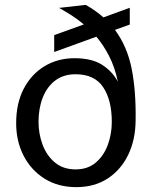

<svg xmlns="http://www.w3.org/2000/svg" viewBox="-20 -760 625 790"><path d="M294 10Q219 10 163.5 -24.8Q108 -59.5 77.2 -119.2Q46.5 -179 46.5 -253Q46.5 -336 78.2 -396Q110 -456 164.2 -488.2Q218.5 -520.5 286.5 -520.5Q358.5 -520.5 401 -492.8Q443.5 -465 465 -423.5Q452.5 -483.5 429 -529.2Q405.5 -575 376.5 -609L203 -546V-615.5L325 -659.5Q298 -682 271.8 -698.5Q245.5 -715 223 -727.5L332.5 -740Q373.5 -717 405.5 -688.5L514 -728V-659L453 -637Q503.5 -569 521.8 -476.8Q540 -384.5 538 -265Q537.5 -185 507.5 -123Q477.5 -61 423 -25.5Q368.5 10 294 10ZM291 -63Q341 -63 374 -91Q407 -119 423.5 -163.8Q440 -208.5 440 -258.5Q440 -348 404.5 -401.2Q369 -454.5 291 -454.5Q241 -454.5 207 -428.5Q173 -402.5 155.8 -358.2Q138.5 -314 138.5 -258.5Q138.5 -209 155.5 -164Q172.5 -119 206.5 -91Q240.5 -63 291 -63Z"/></svg>

Font: Public Sans
Style: Regular
Weight: 400
Designer: The Public Sans project authors (U.S. Web Design System). Libre Franklin designed by Pablo Impallari and Rodrigo Fuenzal
Version: Version 1.008; ttfautohint (v1.8.1) -l 8 -r 50 -G 200 -x 14 